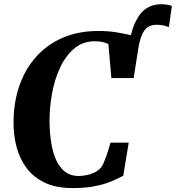

<svg xmlns="http://www.w3.org/2000/svg" viewBox="-20 -902 852 930"><path d="M625.5 -606 600.5 -658Q611.5 -742.5 634 -791.2Q656.5 -840 688.2 -860.8Q720 -881.5 758 -881.5Q774 -881.5 787.8 -879.5Q801.5 -877.5 812.5 -873.5L798 -770.5Q786 -776 770.2 -779Q754.5 -782 739.5 -782Q714 -782 697 -771.5Q680 -761 668.8 -735.8Q657.5 -710.5 649 -665ZM332.5 9Q252 9 197.2 -17Q142.5 -43 109 -87.8Q75.5 -132.5 60.5 -189Q45.5 -245.5 45.5 -306.5Q45.5 -405 73.8 -486.5Q102 -568 155.8 -627.8Q209.5 -687.5 285.2 -719.8Q361 -752 455.5 -752Q504 -752 541.8 -745.8Q579.5 -739.5 608.5 -732.8Q637.5 -726 659 -724.5L627.5 -524H519.5L505 -688Q497 -692.5 487 -695.8Q477 -699 464.8 -700.5Q452.5 -702 438 -702Q381 -702 339.5 -667Q298 -632 271 -574.2Q244 -516.5 231.5 -446.2Q219 -376 220 -306.5Q221 -253.5 228.8 -206.8Q236.5 -160 253 -124.8Q269.5 -89.5 296 -69.5Q322.5 -49.5 360.5 -49.5Q376 -49.5 396.5 -53.2Q417 -57 437 -66.2Q457 -75.5 471.5 -93Q477 -101 483 -115.2Q489 -129.5 495 -146.2Q501 -163 506.2 -180Q511.5 -197 515 -211H603.5L577 -50.5Q562 -43.5 541.8 -33.5Q521.5 -23.5 492.8 -13.8Q464 -4 424.8 2.5Q385.5 9 332.5 9Z"/></svg>

Font: Merriweather 60pt ExtraBold
Style: Italic
Weight: 800
Italic angle: -7.8°
Version: Version 2.101